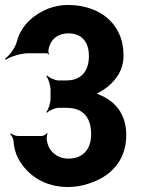

<svg xmlns="http://www.w3.org/2000/svg" viewBox="-22 -741 567 771"><path d="M253 -607C304 -607 335 -575 335 -516C335 -453 302 -418 245 -418H213C199 -418 175 -429 167 -438L164 -435C172 -426 181 -398 181 -380V-345C181 -328 172 -300 164 -291L167 -288C175 -297 199 -308 213 -308H245C307 -308 344 -275 344 -201C344 -138 307 -104 253 -104C211 -104 175 -130 167 -173C164 -182 166 -199 169 -205L167 -207C164 -202 153 -195 146 -195H49C40 -195 27 -201 22 -206L19 -203C24 -198 31 -186 32 -177C34 -149 40 -125 52 -103C90 -34 161 10 250 10C281 10 309 5 335 -4C417 -30 485 -91 485 -199C485 -283 441 -335 376 -361C371 -363 362 -367 358 -367V-363C362 -363 369 -366 374 -369C388 -376 401 -385 412 -394C445 -422 474 -460 474 -518C474 -551 468 -581 456 -606C422 -681 344 -721 250 -721C223 -721 198 -716 173 -707C120 -686 64 -644 46 -575C39 -548 15 -517 -2 -505L1 -501C18 -513 62 -527 89 -527H167C170 -527 171 -524 173 -522L175 -525C174 -526 172 -531 172 -534C176 -581 209 -607 253 -607Z"/></svg>

Font: Asimov
Style: EdgeNar
Weight: 500
Designer: Google
Version: Version 2.000980: 2014